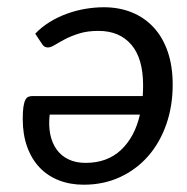

<svg xmlns="http://www.w3.org/2000/svg" viewBox="-20 -505 518 532"><path d="M43 0ZM211.9 6.8Q174.3 6.8 143.1 -5.4Q111.8 -17.6 89.6 -41Q67.4 -64.5 55.2 -98.4Q43 -132.3 43 -175.3Q43 -196.3 44.9 -209Q46.9 -221.7 50.3 -228.3Q53.7 -234.9 58.6 -236.8Q63.5 -238.8 69.3 -238.8H375.5Q376 -245.6 376.2 -252.9Q376.5 -260.3 376.5 -268.1Q376.5 -343.3 343.8 -381.3Q311 -419.4 252.9 -419.4Q222.7 -419.4 200 -412.4Q177.2 -405.3 160.4 -396.5Q143.6 -387.7 132.1 -380.6Q120.6 -373.5 112.8 -373.5Q107.4 -373.5 103.8 -375.7Q100.1 -377.9 97.7 -381.3L77.6 -411.6Q95.2 -430.2 117.9 -444.1Q140.6 -458 165.5 -467Q190.4 -476.1 216.6 -480.5Q242.7 -484.9 267.6 -484.9Q310.5 -484.9 345.7 -470.5Q380.9 -456.1 406 -428.7Q431.2 -401.4 444.8 -361.6Q458.5 -321.8 458.5 -270.5Q458.5 -210.9 440.7 -160.2Q422.9 -109.4 390.4 -72.3Q357.9 -35.2 312.5 -14.2Q267.1 6.8 211.9 6.8ZM217.3 -53.7Q277.3 -53.7 315.4 -89.6Q353.5 -125.5 367.7 -187.5H117.7Q114.3 -158.2 119.1 -133.5Q124 -108.9 136.7 -91.1Q149.4 -73.2 169.7 -63.5Q189.9 -53.7 217.3 -53.7Z"/></svg>

Font: Carlito
Style: Italic
Weight: 400
Italic angle: -7°
Designer: Lukasz Dziedzic
Foundry: tyPoland Lukasz Dziedzic
Version: Version 1.104